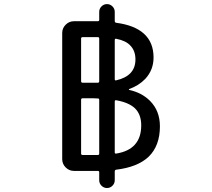

<svg xmlns="http://www.w3.org/2000/svg" viewBox="-20 -859 1040 942"><path d="M549.8 -668.9Q543 -669.9 543 -662.1V-470.7Q543 -462.9 549.8 -464.8Q644.5 -486.3 644.5 -567.4Q644.5 -609.4 620.1 -634.8Q598.6 -659.2 549.8 -668.9ZM466.8 -669.9Q466.8 -676.8 460 -676.8H459H385.7Q377.9 -676.8 377.9 -669.9V-460.9Q377.9 -453.1 385.7 -453.1H436.5H460Q466.8 -453.1 466.8 -460.9ZM543 -111.3Q543 -104.5 549.8 -105.5Q672.9 -125 672.9 -244.1Q672.9 -297.9 641.6 -328.1Q611.3 -356.4 549.8 -367.2Q543 -368.2 543 -361.3ZM460 -98.6Q466.8 -98.6 466.8 -105.5V-369.1Q466.8 -376 460 -376H456.1Q443.4 -377 436.5 -377H385.7Q377.9 -377 377.9 -369.1V-105.5Q377.9 -98.6 385.7 -98.6ZM613.3 -421.9Q612.3 -421.9 612.3 -420.4Q612.3 -418.9 613.3 -418Q675.8 -404.3 715.8 -364.3Q764.6 -315.4 764.6 -239.3Q764.6 -143.6 709 -89.8Q655.3 -39.1 549.8 -26.4Q543 -25.4 543 -17.6V25.4Q543 41 531.7 52.2Q520.5 63.5 504.9 63.5Q489.3 63.5 478 52.2Q466.8 41 466.8 25.4V-13.7Q466.8 -20.5 460 -20.5H455.1H342.8Q319.3 -20.5 302.2 -37.6Q285.2 -54.7 285.2 -78.1V-697.3Q285.2 -720.7 302.2 -737.8Q319.3 -754.9 342.8 -754.9H446.3H460Q466.8 -754.9 466.8 -761.7V-800.8Q466.8 -816.4 478 -827.6Q489.3 -838.9 504.9 -838.9Q520.5 -838.9 531.7 -827.6Q543 -816.4 543 -800.8V-755.9Q543 -748 550.8 -747.1Q639.6 -735.4 685.5 -694.3Q733.4 -651.4 733.4 -577.1Q733.4 -515.6 692.4 -471.7Q660.2 -438.5 613.3 -421.9Z"/></svg>

Font: Rounded Mgen+ 2m regular
Style: Regular
Weight: 400
Designer: [Source Han Sans]
Ryoko NISHIZUKA  (kana & ideographs); Paul D. Hunt (Latin, Greek & Cyrillic); Wenlong ZHANG  (bopomofo
Version: Version 1.059.20150602